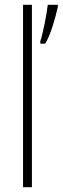

<svg xmlns="http://www.w3.org/2000/svg" viewBox="-20 -780 261 800"><path d="M113 0V-760H76V0ZM221 -751V-760H179C176 -727 157 -631 148 -609V-598H168C191 -633 212 -711 221 -751Z"/></svg>

Font: Noto Sans Devanagari Condensed ExtraLight
Style: Regular
Weight: 200
Width: 3
Designer: Jelle Bosma - Monotype Design Team
Foundry: Monotype Imaging Inc.
Version: Version 2.004